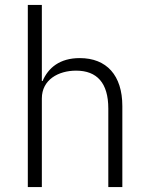

<svg xmlns="http://www.w3.org/2000/svg" viewBox="-20 -760 603 780"><path d="M93 0H150V-360C150 -436 217 -473 289 -473C374 -473 420 -423 420 -319V0H477V-329C477 -454 413 -524 304 -524C222 -524 176 -484 153 -431H150V-740H93Z"/></svg>

Font: IBM Plex Arabic Light
Style: Regular
Weight: 300
Designer: Mike Abbink, Paul van der Laan, Pieter van Rosmalen, Wael Morcos, Khajak Apelian
Foundry: Bold Monday
Version: Version 1.0